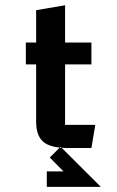

<svg xmlns="http://www.w3.org/2000/svg" viewBox="-20 -562 445 729"><path d="M221.2 88.9H157.7V147.5H362.8L210 -4.9L168.9 36.1ZM239.3 0Q171.9 0 144.5 -23.4Q117.2 -46.9 117.2 -100.1V-317.4H78.1V-400.4H117.2V-523.4L227.1 -542V-400.4H327.1V-317.4H227.1V-87.9H341.8L327.1 0Z"/></svg>

Font: Squarish Sans CT
Style: Regular
Weight: 400
Version: Version 0.9